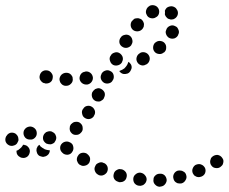

<svg xmlns="http://www.w3.org/2000/svg" viewBox="-42 -583 876 736"><path d="M590 124Q593 121 595 116Q597 112 597 107Q596 96 589 89Q581 82 571 83H570Q565 83 560 85Q556 87 552 91Q549 94 547 99Q546 104 546 109Q546 119 554 126Q561 133 572 133L573 132Q578 132 582 130Q587 128 590 124ZM510 124Q514 121 517 116Q519 112 520 107Q521 97 514 89Q508 81 497 79H496Q486 78 478 85Q470 91 469 101Q468 112 474 120Q481 128 491 129H492Q497 130 502 128Q507 127 510 124ZM672 89Q671 84 668 80Q665 76 660 74Q656 71 651 71Q646 70 641 71H640Q630 74 625 83Q620 92 623 102Q624 107 627 111Q630 115 634 117Q638 120 643 120Q648 121 653 120H654Q664 117 669 108Q675 99 672 89ZM432 112Q436 110 439 106Q442 102 443 97Q446 87 441 78Q435 69 425 66H424Q420 65 415 65Q410 66 405 69Q401 71 398 75Q395 79 394 84Q391 94 396 103Q402 112 412 114L413 115Q417 116 422 115Q427 115 432 112ZM744 61Q742 57 738 53Q735 50 730 48Q726 46 721 46Q716 46 711 48H710Q701 52 697 62Q693 71 697 81Q699 85 702 89Q706 92 710 94Q715 96 720 96Q725 96 729 94H730Q740 90 744 81Q748 71 744 61ZM355 88Q360 86 363 83Q367 80 369 75Q373 66 370 56Q366 46 357 42H356Q351 39 346 39Q341 39 337 41Q332 43 328 46Q325 49 323 54Q318 63 322 73Q326 83 335 87L336 88Q341 90 346 90Q351 90 355 88ZM814 40Q815 35 814 30Q812 25 809 21Q803 13 793 11Q783 10 774 16Q774 16 774 16Q770 19 767 23Q765 28 764 32Q763 37 764 42Q765 47 768 51Q774 60 784 61Q795 63 803 57Q804 56 804 56Q808 53 811 49Q813 45 814 40ZM300 41Q302 37 303 32Q304 27 303 22Q302 18 299 14Q296 10 292 7L291 6Q282 1 272 3Q262 5 257 14Q254 18 253 23Q252 28 253 33Q255 38 257 42Q260 46 264 49H265Q274 55 284 52Q294 50 300 41ZM46 -28Q46 -27 45 -25Q40 -17 33 -12Q28 -7 21 -5Q21 0 22 4Q23 8 26 12Q29 16 33 18Q37 21 42 22H43Q53 24 62 18Q70 12 72 1Q73 -3 72 -8Q71 -13 68 -17Q65 -21 61 -24Q56 -27 52 -27L51 -28Q49 -28 48 -28Q47 -28 46 -28ZM128 -12 129 -11Q137 -8 146 -7Q147 -7 149 -7Q149 1 144 8Q138 15 130 17H129Q125 19 120 18Q115 17 110 15Q106 13 103 9Q100 5 99 0Q97 -5 98 -10Q98 -15 101 -19Q102 -22 104 -24Q106 -26 109 -28Q111 -25 113 -22Q120 -16 128 -12ZM235 -1Q238 -5 239 -10Q240 -15 239 -20Q238 -25 236 -29Q233 -33 229 -36H228Q219 -42 209 -40Q199 -38 193 -30Q190 -26 189 -21Q188 -16 189 -11Q190 -6 193 -2Q196 2 200 5L201 6Q209 11 219 10Q230 8 235 -1ZM28 -55Q27 -60 24 -64Q21 -68 17 -71Q8 -76 -2 -74Q-12 -71 -17 -62Q-18 -62 -18 -61Q-23 -52 -21 -42Q-18 -32 -9 -27Q-4 -24 0 -24Q5 -23 10 -25Q15 -26 19 -29Q23 -32 25 -36Q25 -36 25 -37Q28 -41 29 -46Q29 -51 28 -55ZM157 -31Q162 -33 166 -36Q169 -40 171 -44Q176 -54 172 -63Q169 -73 159 -77L158 -78Q154 -80 149 -80Q144 -80 139 -78Q134 -77 131 -73Q127 -70 125 -65Q121 -56 124 -46Q128 -37 137 -32H138Q143 -30 148 -30Q153 -29 157 -31ZM99 -72Q99 -83 92 -90Q85 -97 75 -98H74Q69 -98 64 -96Q59 -94 56 -91Q52 -87 50 -83Q48 -78 48 -73Q48 -63 55 -55Q62 -48 73 -48H74Q84 -47 92 -55Q99 -62 99 -72ZM225 -90Q225 -85 227 -80Q229 -76 233 -72Q240 -65 251 -66Q261 -66 268 -74L269 -75Q276 -82 275 -92Q275 -103 267 -110Q260 -117 249 -116Q239 -116 232 -108H231Q228 -104 226 -99Q225 -95 225 -90ZM276 -165Q270 -157 273 -146Q275 -136 283 -131Q292 -125 302 -127Q312 -129 318 -138V-139Q321 -143 322 -148Q323 -153 322 -157Q321 -162 318 -166Q315 -171 311 -173Q303 -179 292 -177Q282 -175 277 -166ZM324 -196Q328 -194 333 -194Q338 -193 343 -195Q347 -197 351 -200Q355 -203 357 -208V-209Q362 -218 359 -228Q355 -237 346 -242Q342 -244 337 -245Q332 -245 327 -243Q322 -242 319 -238Q315 -235 313 -231L312 -230Q308 -221 311 -211Q314 -201 324 -196ZM237 -278Q237 -283 236 -288Q234 -292 231 -296Q227 -300 223 -302Q218 -304 213 -304H212Q202 -304 194 -297Q187 -290 186 -280Q186 -275 188 -270Q189 -266 193 -262Q196 -258 201 -256Q205 -254 210 -254H211Q222 -254 229 -261Q237 -268 237 -278ZM314 -287Q312 -298 304 -304Q296 -310 286 -309L284 -308Q274 -307 268 -299Q262 -290 263 -280Q265 -270 273 -264Q281 -258 292 -259H293Q303 -261 309 -269Q315 -277 314 -287ZM358 -265Q367 -261 377 -264Q387 -267 391 -277L392 -278Q396 -287 393 -297Q390 -307 380 -311Q371 -316 361 -312Q352 -309 347 -300V-299Q342 -290 345 -280Q349 -270 358 -265ZM160 -284Q162 -294 156 -302Q150 -311 140 -313H139Q129 -315 120 -309Q112 -303 110 -292Q109 -288 110 -283Q111 -278 114 -274Q117 -270 121 -267Q125 -264 130 -264L131 -263Q142 -262 150 -267Q159 -273 160 -284ZM447 -301H446Q437 -298 429 -300Q420 -303 415 -311Q417 -311 418 -312Q427 -315 435 -321Q441 -327 446 -335V-336Q449 -341 450 -346Q454 -344 456 -341Q459 -338 461 -334Q465 -324 460 -315Q456 -305 447 -301ZM392 -334Q401 -330 411 -333Q421 -336 426 -345V-346Q431 -355 428 -365Q424 -375 415 -380Q406 -385 396 -381Q386 -378 382 -369L381 -368Q376 -359 380 -349Q383 -339 392 -334ZM529 -370Q524 -379 514 -382Q504 -385 495 -380L494 -379Q485 -374 482 -364Q479 -354 484 -345Q489 -336 499 -333Q509 -330 518 -336H519Q528 -341 531 -351Q534 -361 529 -370ZM589 -418Q583 -425 572 -426Q562 -427 554 -420H553Q546 -413 545 -403Q544 -392 551 -384Q557 -377 568 -376Q578 -375 586 -382H587Q595 -389 595 -399Q596 -410 589 -418ZM428 -403Q436 -398 446 -400Q457 -403 462 -411V-412Q468 -421 465 -431Q463 -441 454 -447Q445 -452 435 -449Q425 -447 420 -438L419 -437Q414 -428 416 -418Q419 -408 428 -403ZM642 -469Q640 -474 637 -478Q634 -481 629 -483Q620 -488 610 -484Q600 -480 596 -471V-470Q594 -466 593 -461Q593 -456 595 -451Q597 -446 600 -443Q603 -439 608 -437Q617 -433 627 -436Q637 -440 641 -449V-450Q644 -455 644 -460Q644 -465 642 -469ZM468 -468Q476 -462 487 -463Q497 -464 504 -472Q507 -476 509 -481Q510 -486 510 -491Q509 -496 507 -500Q505 -504 501 -508Q497 -511 492 -512Q488 -514 483 -513Q478 -513 473 -511Q469 -508 466 -504H465Q458 -496 459 -485Q460 -475 468 -468ZM633 -551Q633 -550 634 -549Q641 -541 640 -531Q639 -521 631 -514Q627 -511 622 -509Q618 -508 613 -508Q608 -509 603 -511Q599 -513 596 -517Q596 -517 596 -517Q593 -520 592 -523Q590 -525 590 -529Q591 -535 590 -542Q592 -545 593 -548Q595 -550 597 -553Q605 -559 616 -559Q626 -558 633 -551ZM520 -527Q524 -517 534 -514Q544 -511 553 -515L554 -516Q564 -520 567 -530Q570 -540 566 -549Q561 -559 551 -562Q541 -565 532 -561L531 -560Q522 -555 519 -546Q515 -536 520 -527Z"/></svg>

Font: FRB American Cursive Guidelines Arrows Dotted Black
Style: Bold Italic
Weight: 900
Italic angle: -25°
Version: Version 2.0;Modular Font Editor K font №1